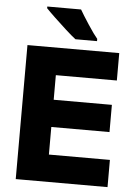

<svg xmlns="http://www.w3.org/2000/svg" viewBox="-61 -973 722 1019"><g transform="rotate(5 300.0 -463.5)"><path d="M62 0V-714H551V-568H226V-437H536V-292H226V-145H551V0ZM313 -767H428V-779Q409 -801 377 -850Q345 -899 329 -927H149V-918Q165 -901 196 -871.5Q227 -842 259.5 -812.5Q292 -783 313 -767Z"/></g></svg>

Font: Noto Sans Mono Extra
Style: Regular
Weight: 800
Designer: Monotype Design Team
Foundry: Monotype Imaging Inc.
Version: Version 1.900